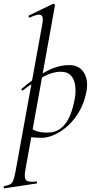

<svg xmlns="http://www.w3.org/2000/svg" viewBox="-82 -746 511 1041"><path d="M-57 275Q-61 276 -62 270Q-63 264 -59 263Q-37 259 -26.5 253Q-16 247 -10 231.5Q-4 216 2 185L148 -619Q155 -655 140.5 -664Q126 -673 80 -651Q76 -649 73.5 -655Q71 -661 75 -662L205 -725Q209 -727 213 -723Q217 -719 216 -717L55 178Q48 219 59.5 231Q71 243 113 238Q117 236 118.5 242Q120 248 115 249ZM145 1Q108 1 89.5 -2Q71 -5 57 -8L67 -60Q86 -47 111 -37Q136 -27 173 -27Q218 -27 248 -50.5Q278 -74 296.5 -117Q315 -160 325 -220Q330 -255 325 -286.5Q320 -318 301.5 -337.5Q283 -357 248 -357Q202 -357 153 -330Q104 -303 42 -256Q39 -254 35.5 -258.5Q32 -263 35 -264Q95 -317 161.5 -355Q228 -393 294 -393Q347 -393 372.5 -353Q398 -313 387 -251Q376 -192 349.5 -145Q323 -98 287.5 -65.5Q252 -33 214.5 -16Q177 1 145 1Z"/></svg>

Font: Cormorant
Style: Italic
Weight: 400
Italic angle: -10°
Designer: Christian Thalmann (Catharsis Fonts)
Foundry: Catharsis Fonts
Version: Version 4.000